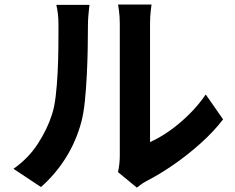

<svg xmlns="http://www.w3.org/2000/svg" viewBox="-20 -785 1040 851"><path d="M502.9 -22.3Q506.4 -36.8 508.7 -56.2Q511 -75.5 511 -95.7Q511 -106.8 511 -139.8Q511 -172.9 511 -219.9Q511 -267 511 -321.7Q511 -376.5 511 -432.1Q511 -487.8 511 -537.2Q511 -586.5 511 -624.1Q511 -661.7 511 -678.7Q511 -712.6 507.3 -737.6Q503.5 -762.7 503.3 -764.9H651.6Q651.4 -762.7 648.2 -737.2Q645 -711.8 645 -677.9Q645 -660.9 645 -627.5Q645 -594 645 -550.3Q645 -506.5 645 -457.7Q645 -408.9 645 -361.2Q645 -313.6 645 -271.5Q645 -229.5 645 -199Q645 -168.6 645 -155.3Q686 -173.3 730.1 -204.2Q774.2 -235 816.4 -276.4Q858.6 -317.7 892 -366.1L968.8 -255.9Q927.7 -202.2 869.5 -150Q811.3 -97.8 748.9 -54.7Q686.5 -11.7 629.7 17.3Q613.6 26 603.6 33.6Q593.6 41.2 586.5 46.6ZM39.7 -36.8Q106 -83.2 147.8 -147.9Q189.6 -212.5 209.9 -276.4Q220.9 -308.7 226.7 -357.1Q232.4 -405.5 235.3 -461Q238.2 -516.5 238.7 -571.4Q239.2 -626.3 239.2 -671.5Q239.2 -701.9 236.6 -723.5Q234 -745.1 229.7 -763.5H376.7Q376.5 -761.6 374.8 -747.5Q373.1 -733.4 371.5 -713.6Q369.8 -693.8 369.8 -673.1Q369.8 -628.6 368.8 -570.4Q367.8 -512.2 364.7 -451.1Q361.6 -390 356 -335.3Q350.3 -280.7 340.1 -243Q317.3 -158.4 271.6 -85.5Q225.9 -12.6 161.6 44Z"/></svg>

Font: Noto Sans HK Thin
Style: Regular
Weight: 100
Designer: Ryoko NISHIZUKA 西塚涼子 (kana, bopomofo & ideographs); Paul D. Hunt (Latin, Greek & Cyrillic); Sandoll Communications 산돌커뮤니
Foundry: Adobe
Version: Version 2.004-H2;hotconv 1.0.118;makeotfexe 2.5.65603